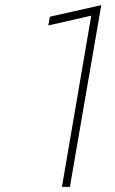

<svg xmlns="http://www.w3.org/2000/svg" viewBox="-20 -727 449 747"><path d="M168 -628 335 -666 221 0H252L374 -707L174 -662Z"/></svg>

Font: Jost ExtraLight
Style: Italic
Weight: 250
Italic angle: -5°
Version: Version 3.710